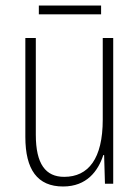

<svg xmlns="http://www.w3.org/2000/svg" viewBox="-20 -667 507 697"><path d="M347 -647H121V-615H347ZM391 -529H353V-233C353 -91 301 -25 213 -25C146 -25 110 -71 110 -178V-529H72V-170C72 -51 116 10 209 10C295 10 336 -46 355 -104H358L361 0H391Z"/></svg>

Font: Noto Sans Malayalam Condensed ExtraLight
Style: Regular
Weight: 200
Width: 3
Designer: Jelle Bosma - Monotype Design Team
Foundry: Monotype Imaging Inc.
Version: Version 2.104